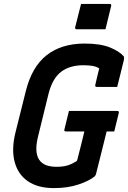

<svg xmlns="http://www.w3.org/2000/svg" viewBox="-20 -943 655 983"><path d="M395 -923H541Q552 -923 549 -912L520 -793H373Q362 -793 365 -804ZM333 -375H580Q591 -375 588 -364L565 -270H526Q513 -217 498.5 -159.5Q484 -102 471 -50Q470 -47 466 -41Q439 -18 383.5 1Q328 20 256 20Q174 20 123 -15Q72 -50 55 -114Q38 -178 59 -264L112 -476Q143 -601 219 -660.5Q295 -720 413 -720Q494 -720 543 -700Q592 -680 613 -655Q617 -650 614 -635Q607 -604 597.5 -568Q588 -532 580 -498H476Q465 -498 468 -509Q472 -529 477 -548Q482 -567 488 -593Q473 -602 454 -605.5Q435 -609 407 -609Q337 -609 293 -575.5Q249 -542 229 -465L174 -241Q163 -195 167 -164.5Q171 -134 187 -117Q202 -101 223 -95Q244 -89 271 -89Q315 -89 344.5 -103Q374 -117 375 -122Q385 -160 394 -196.5Q403 -233 412 -270H318Q306 -270 310 -281Q316 -305 321.5 -328.5Q327 -352 333 -375Z"/></svg>

Font: Recursive Mn Lnr St SmB
Style: Italic
Weight: 600
Italic angle: -15°
Monospace: yes
Version: Version 1.079;hotconv 1.0.112;makeotfexe 2.5.65598; ttfautoh